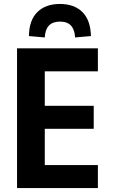

<svg xmlns="http://www.w3.org/2000/svg" viewBox="-20 -949 570 969"><path d="M66 0V-705H474V-589H206V-415H453V-299H206V-116H474V0ZM206 -760 126 -767Q127 -847 168.5 -888Q210 -929 282 -929Q355 -929 396 -888Q437 -847 439 -767L359 -760Q357 -799 338.5 -819.5Q320 -840 283 -840Q246 -840 227 -820Q208 -800 206 -760Z"/></svg>

Font: Nunito Sans 10pt Condensed ExtraBold
Style: Regular
Weight: 800
Width: 3
Designer: Vernon Adams
Foundry: Vernon Adams
Version: Version 3.101;gftools[0.9.27]